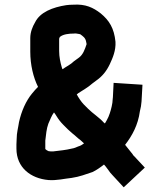

<svg xmlns="http://www.w3.org/2000/svg" viewBox="-20 -742 686 818"><path d="M173 -107V-143C176.1 -167.9 177.9 -193.3 186 -215C193.7 -232 199.6 -249.1 210 -263C213.3 -259 217 -253.7 221 -247C229 -233.7 238.7 -221.3 250 -210L269 -191C274.3 -185.7 280.7 -180 288 -174C299.7 -165.3 312 -152.4 324 -144C328 -140 332 -136.3 336 -133C336 -132.3 336.7 -131.7 338 -131C330.2 -125.2 323.2 -120.9 313 -118C304.8 -114.5 296.6 -110.5 286 -109C260.6 -102.6 234.2 -100.4 207 -97H196C192.7 -97.7 189.7 -98 187 -98C181.8 -99.7 176.6 -103.4 173 -107ZM237 -586C249.7 -596.1 273.6 -599 294 -599C298.7 -599.7 302.7 -599.7 306 -599L318 -597C319.3 -597 320.7 -596.7 322 -596C333.2 -587.6 344.1 -581.3 347 -564L349 -554C341.4 -531.3 333.8 -509.6 317 -497L295 -481C280.9 -466.9 262.8 -458.7 246 -447C244.7 -449.7 243.7 -452.7 243 -456C237.2 -476.1 232 -499.4 232 -525V-577C233.2 -579.3 234.3 -586 237 -586ZM312 -344C333.2 -358.1 354.6 -369.3 373 -386L389 -398C415.4 -416.2 433.9 -439 448 -469C460.2 -495.2 474.1 -526.8 472 -564C466.2 -621.7 445.6 -654.8 409 -685C376.9 -709.8 344.5 -725.5 292 -722C282 -722 272 -721.3 262 -720C205 -711.2 150.2 -690.4 129 -646C118.8 -629 109 -604.9 109 -580V-522C109 -465.3 122 -412 142 -372C133 -363 124.6 -353.4 116.5 -343.5C90.5 -312 71.4 -268.7 61 -222C57.4 -196.8 51 -176.6 51 -150C50.3 -142 50 -134.3 50 -127V-109C50 -28 110.8 18.2 186 25C221.8 27.8 254.1 19.1 285 16C319.1 11.1 346.4 0.2 374 -9C390.1 -16.4 409.1 -29.9 423 -41C425 -38.3 427.3 -35.7 430 -33L442 -17C446.7 -9.7 452.3 -2.7 459 4L507 56L597 -28L555 -73C552.1 -76.4 546.4 -80.7 545 -85C539 -92.7 522 -114.2 513 -125C542.7 -163.2 568.2 -209.4 576 -268C580.1 -285.7 581.6 -291.6 583 -310L587 -381L464 -389L461 -328L460 -318C460 -301.5 452.9 -274.7 448 -260L442 -244L435 -230C432.3 -224.7 429.7 -220 427 -216C425 -217.3 423.3 -218.7 422 -220C403.2 -241.2 375.3 -258.7 356 -278L337 -297C326.1 -307.9 312.6 -328.9 307 -340C307.8 -340.8 312 -342.7 312 -344Z"/></svg>

Font: Tape
Style: Regular
Weight: 500
Foundry: Cannot Into Space Fonts
Version: Version 0.97